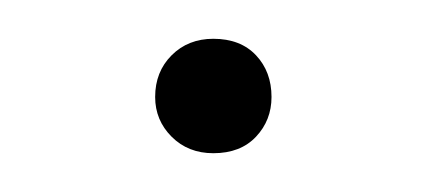

<svg xmlns="http://www.w3.org/2000/svg" viewBox="-20 -375 220 99"><path d="M90 -355Q104 -355 112 -346.5Q120 -338 120 -325Q120 -313 112 -304.5Q104 -296 90 -296Q77 -296 68.5 -304.5Q60 -313 60 -325Q60 -338 68.5 -346.5Q77 -355 90 -355Z"/></svg>

Font: Firava
Style: Regular
Weight: 400
Designer: Carrois Corporate & Edenspiekermann AG
Foundry: Greg Finn Gibson
Version: Version 5.000